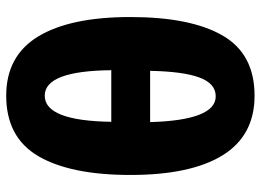

<svg xmlns="http://www.w3.org/2000/svg" viewBox="-128 -682 820 603"><g transform="rotate(90 281.5 -380.0)"><path d="M280 10Q155 10 94 -90.5Q33 -191 33 -380Q33 -569 91 -669.5Q149 -770 280 -770Q405 -770 467 -670Q529 -570 529 -380Q529 -192 470 -91Q411 10 280 10ZM363 -442Q357 -648 282 -648Q242 -648 223 -597Q204 -546 202 -442ZM280 -111Q359 -111 362 -320H200Q202 -111 280 -111Z"/></g></svg>

Font: Noto Sans Mono SemiCondensed Black
Style: Regular
Weight: 900
Width: 4
Designer: Monotype Design Team
Foundry: Monotype Imaging Inc.
Version: Version 2.014; ttfautohint (v1.8.4.7-5d5b)